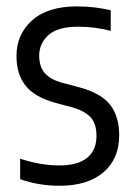

<svg xmlns="http://www.w3.org/2000/svg" viewBox="-20 -571 418 600"><path d="M166.5 9.5Q101.5 9.5 43 -11V-75Q107.5 -54 165.5 -54Q223 -54 252.2 -77.8Q281.5 -101.5 281.5 -146Q281.5 -185 262.8 -204.8Q244 -224.5 208 -235L153.5 -249.5Q88 -267.5 59.8 -303.5Q31.5 -339.5 31.5 -396Q31.5 -463.5 80.2 -507.2Q129 -551 220.5 -551Q250.5 -551 276.2 -547.8Q302 -544.5 326 -539V-474.5Q298.5 -481.5 274.8 -484.5Q251 -487.5 223.5 -487.5Q159.5 -487.5 131 -461Q102.5 -434.5 102.5 -397.5Q102.5 -362.5 120 -342.5Q137.5 -322.5 174 -312.5L228.5 -298Q297.5 -279 325 -242.5Q352.5 -206 352.5 -148.5Q352.5 -74.5 303.2 -32.5Q254 9.5 166.5 9.5Z"/></svg>

Font: Encode Sans Condensed Condensed
Style: Regular
Weight: 400
Width: 3
Designer: Multiple Designers
Foundry: Impallari Type
Version: Version 3.000; ttfautohint (v1.8.3) -l 8 -r 50 -G 200 -x 14 